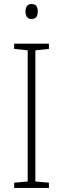

<svg xmlns="http://www.w3.org/2000/svg" viewBox="-20 -930 312 950"><path d="M222 0H50V-26L117 -32V-681L50 -688V-714H222V-688L155 -681V-32L222 -26ZM136 -910Q154 -910 160.5 -899.5Q167 -889 167 -873Q167 -857 160 -846.5Q153 -836 136 -836Q120 -836 113 -846.5Q106 -857 106 -873Q106 -889 113 -899.5Q120 -910 136 -910Z"/></svg>

Font: Noto Sans Lao Looped SemiCondensed ExtraLight
Style: Regular
Weight: 200
Width: 4
Designer: Mark Frömberg, Ben Mitchell
Foundry: The Fontpad Ltd
Version: Version 1.002; ttfautohint (v1.8.4.7-5d5b)